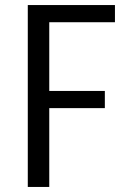

<svg xmlns="http://www.w3.org/2000/svg" viewBox="-20 -740 510 760"><path d="M395 -312H175V0H90V-720H435V-652H175V-380H395Z"/></svg>

Font: Carrois Gothic
Style: Regular
Weight: 400
Designer: Ralph du Carrois
Foundry: Ralph du Carrois
Version: Version 1.002